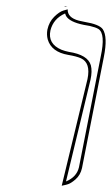

<svg xmlns="http://www.w3.org/2000/svg" viewBox="-20 -589 358 615"><path d="M177.7 5.9 260.3 -335.9Q271 -387.7 239.3 -402.3Q225.1 -408.7 198.7 -413.1Q144.5 -422.4 132.8 -462.9Q128.9 -478 131.8 -494.1Q137.2 -519 153.6 -535.2Q169.9 -551.3 183.1 -555.2L196.8 -559.1Q195.8 -532.7 232.4 -522.9Q238.8 -521.5 250.5 -519Q297.9 -511.2 309.1 -495.6Q325.7 -471.2 312.5 -405.8L242.7 -50.8Q237.8 -28.3 221.7 -14.2Q205.6 0 191.4 2.9ZM196.8 -568.8 187 -566.9 187.5 -568.8ZM188.5 -545.9Q150.9 -529.3 141.6 -491.7Q132.3 -448.7 176.8 -429.7Q188 -425.3 200.2 -422.9Q261.2 -413.6 271 -379.9Q275.9 -360.8 270 -334L191.4 -7.8Q225.6 -22 232.9 -53.2L302.7 -408.2Q318.4 -481 295.4 -496.1Q286.6 -501.5 267.6 -505.9Q260.3 -507.3 248.5 -509.3Q202.6 -518.6 191.4 -538.1Q189.5 -542.5 188.5 -545.9Z"/></svg>

Font: Linux Biolinum Outline O
Style: Italic
Weight: 400
Italic angle: -12°
Designer: Philipp H. Poll
Foundry: Philipp H. Poll
Version: Version 0.6.2